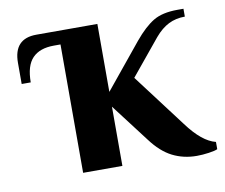

<svg xmlns="http://www.w3.org/2000/svg" viewBox="-60 -543 734 626"><g transform="rotate(-10 307.0 -230.0)"><path d="M395 -70 299 -196V0H169V-425H147Q100 -425 76 -400Q52 -375 52 -320H22V-390Q22 -470 97 -470H299V-245L420 -393Q454 -434 484 -452Q514 -470 564 -470H584V-444Q554 -444 530 -432Q506 -420 484 -394L387 -276L520 -100Q568 -35 613 -24V0Q605 4 584 7Q563 10 544 10Q500 10 463.5 -8.5Q427 -27 395 -70Z"/></g></svg>

Font: Philosopher
Style: Bold
Weight: 700
Designer: Jovanny Lemonad
Foundry: Jovanny Lemonad
Version: Version 2.000